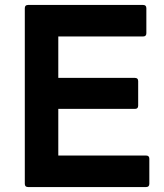

<svg xmlns="http://www.w3.org/2000/svg" viewBox="-20 -754 660 774"><path d="M93 0Q80 0 80 -13V-721Q80 -734 93 -734H557Q570 -734 570 -721V-620Q570 -607 557 -607H215V-440H524Q537 -440 537 -427V-328Q537 -315 524 -315H215V-127H569Q582 -127 582 -114V-13Q582 0 569 0Z"/></svg>

Font: LINE Seed Sans TH
Style: Bold
Weight: 700
Designer: Dalton Maag Ltd | Thai characters by Cadson Demak Co.,Ltd.
Foundry: Dalton Maag Ltd
Version: Version 1.002